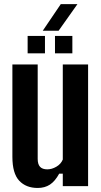

<svg xmlns="http://www.w3.org/2000/svg" viewBox="-20 -918 500 947"><path d="M165.9 9.1Q108.4 9.1 74.8 -26.7Q41.1 -62.5 41.1 -144.9V-600H165.9V-134.4Q165.9 -107.7 177.6 -95.2Q189.3 -82.7 213.5 -82.7Q235.7 -82.7 258.1 -95.8Q280.5 -108.8 289.7 -131.1V-600H414.5V0H289.7V-61.5H272Q251.6 -24.1 226.3 -7.5Q201 9.1 165.9 9.1ZM251.2 -655V-740.7H336.9V-655ZM116.3 -655V-740.7H201.8V-655ZM190.9 -766.4 279.8 -897.7H362L269 -766.4Z"/></svg>

Font: Big Shoulders Display SC Thin
Style: Regular
Weight: 100
Designer: Patric King
Foundry: XO Type Co
Version: Version 2.002